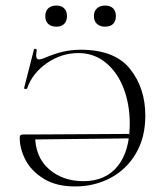

<svg xmlns="http://www.w3.org/2000/svg" viewBox="-20 -659 580 691"><path d="M51 -163Q51 -170 54 -172.5Q57 -175 63 -175H106Q106 -94 156 -50.5Q206 -7 280 -7Q360 -7 403.5 -61Q447 -115 447 -213Q447 -284 424.5 -342Q402 -400 360 -434Q318 -468 262 -468Q201 -468 149 -432Q97 -396 78 -342Q77 -338 71 -339Q65 -340 67 -343L102 -480Q103 -484 108 -483Q113 -482 112 -478Q110 -464 110 -460Q110 -445 121 -445Q126 -445 139 -450Q177 -466 207 -473Q237 -480 270 -480Q393 -480 448 -411Q503 -342 503 -243Q503 -164 469 -106.5Q435 -49 377.5 -18.5Q320 12 250 12Q182 12 137 -16Q92 -44 71.5 -84Q51 -124 51 -163ZM446 -161 95 -157V-175L444 -177ZM143 -601Q143 -619 153.5 -629Q164 -639 183 -639Q201 -639 211 -629Q221 -619 221 -601Q221 -583 211 -573Q201 -563 183 -563Q164 -563 153.5 -573Q143 -583 143 -601ZM318 -601Q318 -619 329 -629Q340 -639 358 -639Q377 -639 387 -629Q397 -619 397 -601Q397 -583 387 -573Q377 -563 358 -563Q340 -563 329 -573Q318 -583 318 -601Z"/></svg>

Font: Cormorant SC Light
Style: Regular
Weight: 300
Designer: Christian Thalmann (Catharsis Fonts)
Foundry: Catharsis Fonts
Version: Version 4.000